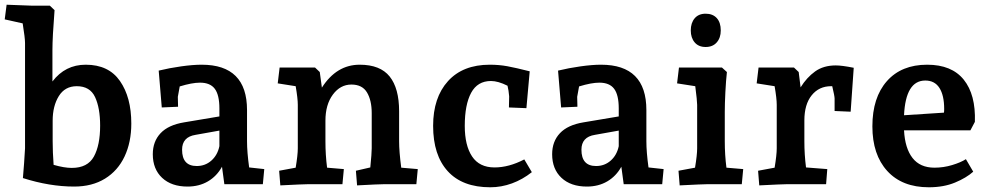

<svg xmlns="http://www.w3.org/2000/svg" viewBox="-28 -780 4191 813"><path d="M69 -26 74 -89 78 -152V-598Q78 -619 68 -681L-8 -698L0 -760L107 -756H183L203 -737Q194 -622 194 -568V-435Q248 -506 335 -506Q432 -506 480 -437Q528 -368 528 -257Q528 -178 499.5 -117.5Q471 -57 416.5 -23.5Q362 10 286 10Q182 10 69 -26ZM199 -82Q244 -69 276 -69Q343 -69 369.5 -117Q396 -165 396 -248Q396 -323 374.5 -369Q353 -415 297 -415Q247 -415 221 -373Q195 -331 195 -269V-182Q195 -136 199 -82Z M619 -127Q619 -181 652 -216Q685 -251 752 -262L901 -287V-321Q901 -378 881.5 -404Q862 -430 819 -430Q785 -430 733 -414L725 -370L726 -328L657 -325L644 -481Q689 -492 739 -499Q789 -506 826 -506Q1018 -506 1018 -314V-182Q1018 -136 1027 -71L1091 -64L1085 0H922L912 -74Q890 -34 852.5 -12Q815 10 766 10Q698 10 658.5 -27Q619 -64 619 -127ZM805 -77Q841 -77 867 -100Q893 -123 901 -161V-227L800 -209Q743 -200 743 -146Q743 -77 805 -77Z M1154 -57 1224 -70Q1233 -124 1233 -152V-336Q1233 -363 1224 -415L1148 -427L1156 -494H1306L1326 -475L1335 -409Q1397 -506 1495 -506Q1582 -506 1622 -456Q1662 -406 1662 -309V-182Q1662 -138 1671 -70L1741 -64L1735 0H1597Q1577 0 1484 5L1479 -57L1540 -71Q1546 -131 1546 -152V-301Q1546 -355 1526 -388.5Q1506 -422 1460 -422Q1413 -422 1381.5 -379.5Q1350 -337 1350 -269V-182Q1350 -124 1357 -70L1428 -64L1422 0H1275Q1257 0 1159 5Z M1806 -247Q1806 -367 1869 -436.5Q1932 -506 2046 -506Q2085 -506 2120.5 -499.5Q2156 -493 2215 -478L2201 -322L2127 -325L2128 -372Q2126 -397 2121 -417Q2081 -437 2051 -437Q1994 -437 1967 -387Q1940 -337 1940 -247Q1940 -164 1971 -117.5Q2002 -71 2066 -71Q2127 -71 2192 -105L2224 -51Q2185 -20 2140 -3.5Q2095 13 2048 13Q1930 13 1868 -55Q1806 -123 1806 -247Z M2310 -127Q2310 -181 2343 -216Q2376 -251 2443 -262L2592 -287V-321Q2592 -378 2572.5 -404Q2553 -430 2510 -430Q2476 -430 2424 -414L2416 -370L2417 -328L2348 -325L2335 -481Q2380 -492 2430 -499Q2480 -506 2517 -506Q2709 -506 2709 -314V-182Q2709 -136 2718 -71L2782 -64L2776 0H2613L2603 -74Q2581 -34 2543.5 -12Q2506 10 2457 10Q2389 10 2349.5 -27Q2310 -64 2310 -127ZM2496 -77Q2532 -77 2558 -100Q2584 -123 2592 -161V-227L2491 -209Q2434 -200 2434 -146Q2434 -77 2496 -77Z M2845 -57 2915 -70Q2924 -124 2924 -152V-336Q2924 -353 2916 -415L2839 -427L2847 -494H3029L3050 -475Q3046 -439 3043.5 -390Q3041 -341 3041 -306V-182Q3041 -124 3048 -70L3119 -64L3113 0H2966Q2948 0 2850 5ZM2897 -651Q2897 -683 2913.5 -702.5Q2930 -722 2960 -722Q2990 -722 3007 -703.5Q3024 -685 3024 -651Q3024 -620 3007 -600.5Q2990 -581 2960 -581Q2930 -581 2913.5 -600.5Q2897 -620 2897 -651Z M3182 -57 3252 -70Q3261 -124 3261 -152V-336Q3261 -363 3252 -415L3176 -427L3184 -494H3334L3354 -475L3362 -410Q3388 -452 3423.5 -477.5Q3459 -503 3511 -503Q3537 -503 3587 -493L3574 -307L3506 -310V-363Q3506 -373 3496 -415H3491Q3440 -415 3409 -376.5Q3378 -338 3378 -270V-182Q3378 -125 3385 -71L3475 -64L3470 0H3303Q3285 0 3187 5Z M3666 -245Q3666 -367 3727.5 -436.5Q3789 -506 3898 -506Q4002 -506 4053 -442.5Q4104 -379 4100 -264L4081 -228H3800Q3804 -152 3836 -111Q3868 -70 3929 -70Q3967 -70 4003.5 -81Q4040 -92 4062 -106L4093 -53Q4064 -27 4016 -7Q3968 13 3905 13Q3792 13 3729 -56Q3666 -125 3666 -245ZM3969 -303Q3970 -308 3970 -319Q3970 -376 3950 -407.5Q3930 -439 3890 -439Q3807 -439 3800 -292Z"/></svg>

Font: Andada Pro
Style: Bold
Weight: 700
Designer: Carolina Giovagnoli
Foundry: Huerta Tipografica
Version: Version 3.005; ttfautohint (v1.8.4)